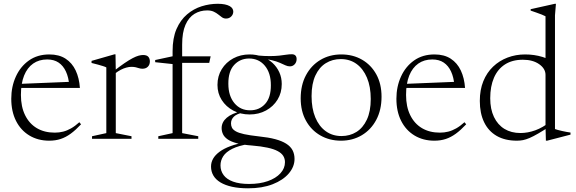

<svg xmlns="http://www.w3.org/2000/svg" viewBox="-20 -733 3040 1014"><path d="M240.5 -445.5Q292 -445.5 326.5 -423Q361 -400.5 379.8 -360.5Q398.5 -320.5 402 -268.5H83.5V-290L366 -301.5L346 -280.5Q342.5 -324.5 328.2 -355.2Q314 -386 289.5 -402.5Q265 -419 229 -419Q186 -419 155 -397.2Q124 -375.5 107.2 -333.8Q90.5 -292 90.5 -231.5Q90.5 -169.5 112.5 -124.8Q134.5 -80 174.5 -56.2Q214.5 -32.5 269.5 -32.5Q292.5 -32.5 313.2 -37.8Q334 -43 355.2 -55Q376.5 -67 399 -87.5L408 -76.5Q379.5 -46 353.5 -27Q327.5 -8 300.2 1Q273 10 240 10Q180.5 10 135 -17.5Q89.5 -45 64.5 -94.8Q39.5 -144.5 39.5 -211.5Q39.5 -275.5 63.8 -328.8Q88 -382 133 -413.8Q178 -445.5 240.5 -445.5Z M735.5 -442.5Q755 -442.5 763.2 -433.2Q771.5 -424 771.5 -408.5Q771.5 -391.5 761 -380.8Q750.5 -370 732 -370Q722.5 -370 714.2 -372.8Q706 -375.5 696.5 -377.8Q687 -380 673.5 -380Q662 -380 647.8 -376.2Q633.5 -372.5 618 -364.5Q602.5 -356.5 586 -343.5L578 -355.5Q612.5 -382.5 637.5 -399.5Q662.5 -416.5 680.8 -426Q699 -435.5 712.2 -439Q725.5 -442.5 735.5 -442.5ZM591.5 -358V-30L674.5 -13.5V0H466V-13.5L541.5 -30V-377Q535 -380.5 523.8 -384Q512.5 -387.5 497.2 -391.8Q482 -396 463.5 -400.5V-411.5L584 -446H590Z M914 -401 893 -394.5 799.5 -404.5V-416L899.5 -437.5L913 -435.5H1092.5L1085 -401ZM942 -30 1027 -13.5V0H816V-13.5L891.5 -30V-462.5Q891.5 -532 912.2 -579.8Q933 -627.5 967.8 -657Q1002.5 -686.5 1044.8 -699.8Q1087 -713 1130 -713Q1151.5 -713 1167 -709.8Q1182.5 -706.5 1192.5 -701Q1202.5 -695.5 1207.2 -688Q1212 -680.5 1212 -672Q1212 -657 1201.2 -646Q1190.5 -635 1173.5 -635Q1162 -635 1152.5 -641.5Q1143 -648 1132.8 -656.5Q1122.5 -665 1108.5 -671.5Q1094.5 -678 1074 -678Q1037 -678 1007 -659.8Q977 -641.5 959.5 -601.8Q942 -562 942 -497Z M1290 261.5Q1242.5 261.5 1206 253.5Q1169.5 245.5 1144.5 230.5Q1119.5 215.5 1107 194.2Q1094.5 173 1094.5 146.5Q1094.5 124.5 1105.5 105Q1116.5 85.5 1139.5 68.5Q1162.5 51.5 1197 38.8Q1231.5 26 1278.5 17.5L1309 12.5L1297.5 27Q1240.5 36 1207 52.8Q1173.5 69.5 1159 92Q1144.5 114.5 1144.5 140.5Q1144.5 169.5 1161 191.8Q1177.5 214 1211 226.2Q1244.5 238.5 1295.5 238.5Q1352 238.5 1394.5 223.5Q1437 208.5 1461 182.2Q1485 156 1485 123.5Q1485 105 1475.8 90.2Q1466.5 75.5 1446.2 64.8Q1426 54 1392.5 46.8Q1359 39.5 1310.5 35.5Q1262 32 1230.8 23.5Q1199.5 15 1182 2.8Q1164.5 -9.5 1157.5 -24.8Q1150.5 -40 1150.5 -56.5Q1150.5 -88 1177.5 -111.2Q1204.5 -134.5 1255.5 -145.5L1265.5 -139Q1230.5 -132 1215.2 -117Q1200 -102 1200 -81.5Q1200 -69 1205 -58.8Q1210 -48.5 1224.8 -39.8Q1239.5 -31 1269.2 -24.5Q1299 -18 1348.5 -12.5Q1398 -7.5 1433.5 2Q1469 11.5 1491.5 25.8Q1514 40 1524.8 60Q1535.5 80 1535.5 106.5Q1535.5 147.5 1505.2 183Q1475 218.5 1420 240Q1365 261.5 1290 261.5ZM1298.5 -128.5Q1250.5 -128.5 1212 -149Q1173.5 -169.5 1151 -204.8Q1128.5 -240 1128.5 -284.5Q1128.5 -331 1151 -367.5Q1173.5 -404 1212 -424.8Q1250.5 -445.5 1298 -445.5Q1334 -445.5 1365 -433.8Q1396 -422 1419 -401Q1442 -380 1455 -351.5Q1468 -323 1468 -289.5Q1468 -243 1445.8 -206.8Q1423.5 -170.5 1385 -149.5Q1346.5 -128.5 1298.5 -128.5ZM1301.5 -150.5Q1349.5 -150.5 1380.2 -184.2Q1411 -218 1410.5 -283.5Q1410.5 -347.5 1378.8 -385.8Q1347 -424 1295 -424Q1247.5 -423.5 1216.5 -389.8Q1185.5 -356 1186 -290.5Q1186 -226.5 1218 -188.2Q1250 -150 1301.5 -150.5ZM1354.5 -422 1339.5 -440Q1378 -436.5 1406.2 -436.8Q1434.5 -437 1454.8 -439.2Q1475 -441.5 1491 -444Q1507 -446.5 1521 -446.5Q1533.5 -446.5 1540 -440Q1546.5 -433.5 1546.5 -421Q1546.5 -404.5 1536.2 -393.5Q1526 -382.5 1511 -382.5Q1499.5 -382.5 1487 -388.2Q1474.5 -394 1457.5 -401.5Q1440.5 -409 1415.8 -415Q1391 -421 1354.5 -422Z M1783.5 -14.5Q1827.5 -14.5 1862.2 -36Q1897 -57.5 1917.5 -101.2Q1938 -145 1938 -210Q1938 -275.5 1918 -322.8Q1898 -370 1862.8 -395.5Q1827.5 -421 1780 -421Q1736 -421 1701 -399.5Q1666 -378 1645.8 -334.5Q1625.5 -291 1625.5 -225.5Q1625.5 -160 1645.2 -112.8Q1665 -65.5 1700.5 -40Q1736 -14.5 1783.5 -14.5ZM1781 10Q1720 10 1671.8 -17.8Q1623.5 -45.5 1595.8 -95.8Q1568 -146 1568 -213.5Q1568 -283.5 1595.8 -335.5Q1623.5 -387.5 1672 -416.5Q1720.5 -445.5 1782.5 -445.5Q1844 -445.5 1892 -417.8Q1940 -390 1967.5 -340Q1995 -290 1995 -222Q1995 -152.5 1967.2 -100.2Q1939.5 -48 1891 -19Q1842.5 10 1781 10Z M2274.5 -445.5Q2326 -445.5 2360.5 -423Q2395 -400.5 2413.8 -360.5Q2432.5 -320.5 2436 -268.5H2117.5V-290L2400 -301.5L2380 -280.5Q2376.5 -324.5 2362.2 -355.2Q2348 -386 2323.5 -402.5Q2299 -419 2263 -419Q2220 -419 2189 -397.2Q2158 -375.5 2141.2 -333.8Q2124.5 -292 2124.5 -231.5Q2124.5 -169.5 2146.5 -124.8Q2168.5 -80 2208.5 -56.2Q2248.5 -32.5 2303.5 -32.5Q2326.5 -32.5 2347.2 -37.8Q2368 -43 2389.2 -55Q2410.5 -67 2433 -87.5L2442 -76.5Q2413.5 -46 2387.5 -27Q2361.5 -8 2334.2 1Q2307 10 2274 10Q2214.5 10 2169 -17.5Q2123.5 -45 2098.5 -94.8Q2073.5 -144.5 2073.5 -211.5Q2073.5 -275.5 2097.8 -328.8Q2122 -382 2167 -413.8Q2212 -445.5 2274.5 -445.5Z M2861 -337.5Q2861 -370.5 2827.5 -394Q2794 -417.5 2741.5 -417.5Q2685.5 -417.5 2647 -392.8Q2608.5 -368 2588.8 -322.5Q2569 -277 2569 -214Q2569 -156.5 2588.8 -115.2Q2608.5 -74 2644.2 -52.2Q2680 -30.5 2728.5 -30.5Q2767.5 -30.5 2807 -44.8Q2846.5 -59 2888.5 -92L2889 -69Q2849.5 -43.5 2822.8 -28Q2796 -12.5 2776.8 -4.2Q2757.5 4 2742.2 7Q2727 10 2710 10Q2647 10 2603.2 -15.2Q2559.5 -40.5 2536.8 -87.5Q2514 -134.5 2514 -200Q2514 -258.5 2532.5 -304Q2551 -349.5 2584 -381Q2617 -412.5 2660.5 -429Q2704 -445.5 2753 -445.5Q2778 -445.5 2800.5 -442.2Q2823 -439 2846 -432Q2869 -425 2895 -412L2861 -382V-647Q2855 -650.5 2841.8 -655.8Q2828.5 -661 2812.8 -666.5Q2797 -672 2782.5 -677V-684.5L2910.5 -713H2916L2911 -652V-51.5Q2915.5 -49.5 2925.8 -46.8Q2936 -44 2948.5 -41.2Q2961 -38.5 2973 -36.2Q2985 -34 2993 -33V-22L2869.5 10H2863L2861 -63.5Z"/></svg>

Font: Newsreader 24pt Light
Style: Regular
Weight: 300
Designer: Hugues Gentile
Foundry: Production Type
Version: Version 1.003